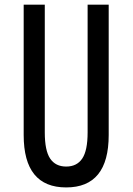

<svg xmlns="http://www.w3.org/2000/svg" viewBox="-20 -798 571 827"><path d="M82 -216.3V-777.8H172.9V-227.5Q172.9 -149.4 196 -115Q219.2 -80.6 265.1 -80.6Q311 -80.6 334.2 -115Q357.4 -149.4 357.4 -227.5V-777.8H448.2V-216.3Q448.2 9.3 265.1 9.3Q82 9.3 82 -216.3Z"/></svg>

Font: Voltaire
Style: Regular
Weight: 400
Designer: Yvonne Schttler
Foundry: Yvonne Schttler
Version: Version 1.003